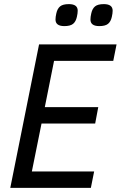

<svg xmlns="http://www.w3.org/2000/svg" viewBox="-20 -914 587 934"><path d="M30 0 170 -698H547L531 -618H243L198 -393H458L443 -313H182L135 -80H438L422 0ZM293 -787Q250 -787 250 -819Q250 -832 254 -849Q259 -872 272.5 -883Q286 -894 315 -894Q358 -894 358 -862Q358 -849 354 -832Q349 -809 335.5 -798Q322 -787 293 -787ZM463 -787Q420 -787 420 -819Q420 -832 424 -849Q429 -872 442.5 -883Q456 -894 485 -894Q528 -894 528 -862Q528 -849 524 -832Q519 -809 505.5 -798Q492 -787 463 -787Z"/></svg>

Font: IBM Plex Sans Condensed Text
Style: Italic
Weight: 450
Width: 3
Italic angle: -11°
Designer: Mike Abbink, Paul van der Laan, Pieter van Rosmalen
Foundry: Bold Monday
Version: Version 1.1